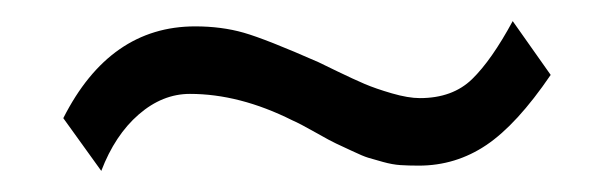

<svg xmlns="http://www.w3.org/2000/svg" viewBox="-20 -345 581 182"><path d="M466 -325 502 -274Q470 -227 441 -207.5Q412 -188 377 -188Q367 -188 359.5 -188.5Q352 -189 343 -191.5Q334 -194 329 -195.5Q324 -197 313.5 -202Q303 -207 298.5 -209Q294 -211 279 -219.5Q264 -228 257 -231Q207 -256 160 -256Q134 -256 111.5 -236.5Q89 -217 76 -183L40 -233Q84 -320 165 -320Q190 -320 211 -314Q232 -308 282 -286Q284 -285 299.5 -277.5Q315 -270 325.5 -265.5Q336 -261 351.5 -256.5Q367 -252 378 -252Q409 -252 427.5 -270Q446 -288 466 -325Z"/></svg>

Font: STIX
Style: Regular
Weight: 400
Designer: MicroPress Inc., with final additions and corrections provided by Coen Hoffman, Elsevier (retired)
Version: Version 1.1.1